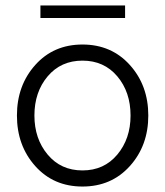

<svg xmlns="http://www.w3.org/2000/svg" viewBox="-20 -673 605 703"><path d="M128 -607V-653H438V-607ZM455.5 -65Q388 10 282 10Q176 10 109 -65Q42 -140 42 -250Q42 -360 109 -435Q176 -510 282 -510Q388 -510 455.5 -435Q523 -360 523 -250Q523 -140 455.5 -65ZM458 -250Q458 -336 409.5 -393.5Q361 -451 282 -451Q203 -451 154.5 -393.5Q106 -336 106 -250Q106 -165 154.5 -107Q203 -49 282 -49Q361 -49 409.5 -107Q458 -165 458 -250Z"/></svg>

Font: Orkney Light
Style: Regular
Weight: 300
Designer: Samuel Oakes and Alfredo Marco Pradil
Foundry: Alfredo Marco Pradil
Version: 1.0; ttfautohint (v1.5)